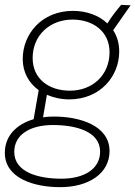

<svg xmlns="http://www.w3.org/2000/svg" viewBox="-28 -571 560 794"><path d="M258 -160C386 -160 465 -255 465 -358C465 -392 456 -422 440 -446L512 -549L473 -551C453 -527 433 -502 416 -474C381 -508 329 -526 274 -526C144 -526 66 -430 66 -327C66 -271 92 -227 132 -198L111 -78C39 -57 -8 -8 -8 61C-8 166 112 203 221 203C339 203 425 146 425 54C425 -51 304 -89 195 -89C179 -89 164 -88 150 -86L166 -179C194 -167 225 -160 258 -160ZM226 168C132 168 31 142 31 57C31 -14 96 -54 191 -54C285 -54 386 -28 386 56C386 128 320 168 226 168ZM261 -196C174 -196 107 -245 107 -331C107 -425 178 -490 272 -490C358 -490 425 -440 425 -355C425 -261 355 -196 261 -196Z"/></svg>

Font: Fixel Text 20240404 ExtraLight
Style: Italic
Weight: 200
Width: 4
Italic angle: -10°
Designer: AlfaBravo + MacPaw
Foundry: Kyrylo Tkachov, Marchela Mozhyna, Serhii Makarenko, Maria Weinstein, Zakhar Kryvoshyya
Version: Version 1.211;Glyphs 3.2 (3225)